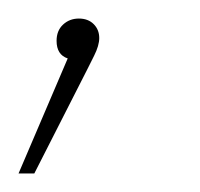

<svg xmlns="http://www.w3.org/2000/svg" viewBox="-41 -57 216 207"><path d="M66 -16Q66 -8 60.5 3Q55 14 53 18L-4 130H-21L32 6Q20 2 20 -13Q20 -24 27 -30.5Q34 -37 44 -37Q54 -37 60 -31Q66 -25 66 -16Z"/></svg>

Font: Fira Sans Condensed Thin
Style: Italic
Weight: 250
Width: 3
Italic angle: -8°
Designer: Carrois Corporate & Edenspiekermann AG
Foundry: Carrois Corporate GbR & Edenspiekermann AG
Version: Version 4.203